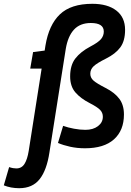

<svg xmlns="http://www.w3.org/2000/svg" viewBox="-131 -770 691 1010"><path d="M20 24 88 -409H28L43 -496L104 -504L108 -530Q126 -639 184 -694.5Q242 -750 355 -750Q435 -750 481 -714.5Q527 -679 527 -613Q527 -555 502 -521Q477 -487 427 -462Q379 -438 361.5 -421.5Q344 -405 344 -382Q344 -361 361 -346Q378 -331 425 -307Q472 -283 496.5 -250.5Q521 -218 521 -168Q521 -84 468.5 -37Q416 10 316 10Q275 10 238.5 2Q202 -6 174 -18L201 -108Q226 -99 258 -93Q290 -87 318 -87Q359 -87 384.5 -106.5Q410 -126 410 -156Q410 -177 395.5 -192Q381 -207 342 -227Q293 -252 265.5 -284Q238 -316 238 -368Q238 -427 265.5 -462.5Q293 -498 344 -525Q386 -547 400.5 -564.5Q415 -582 415 -604Q415 -649 347 -649Q290 -649 258 -614Q226 -579 215 -513L129 32Q115 125 77.5 172.5Q40 220 -30 220Q-74 220 -111 205L-83 109Q-71 113 -62 114.5Q-53 116 -45 116Q-17 116 -2 92Q13 68 20 24Z"/></svg>

Font: Georama SemiCondensed SemiBold
Style: Italic
Weight: 600
Width: 4
Italic angle: -9°
Designer: Jean-Baptiste Levee
Foundry: Production Type
Version: Version 1.000